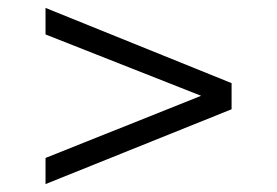

<svg xmlns="http://www.w3.org/2000/svg" viewBox="-20 -585 700 485"><path d="M565 -309 95 -120V-186L488 -343L95 -498V-565L565 -375Z"/></svg>

Font: Overpass Light
Style: Regular
Weight: 300
Designer: Delve Withrington, Thomas Jockin
Foundry: Delve Fonts
Version: Version 3.000;DELV;Overpass